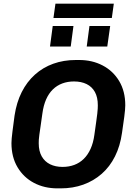

<svg xmlns="http://www.w3.org/2000/svg" viewBox="-20 -1026 743 1056"><path d="M296 10Q224 10 167 -20Q110 -50 76.5 -106Q43 -162 43 -239Q43 -259 48.5 -302.5Q54 -346 60 -390Q71 -463 99.5 -519.5Q128 -576 172 -615.5Q216 -655 273 -675.5Q330 -696 397 -696H416Q487 -696 544.5 -666Q602 -636 635.5 -580Q669 -524 669 -447Q669 -426 663.5 -383.5Q658 -341 651 -295Q641 -223 612.5 -166Q584 -109 539.5 -70Q495 -31 438 -10.5Q381 10 314 10ZM324 -108Q359 -108 388.5 -119Q418 -130 440.5 -152Q463 -174 478 -207Q493 -240 499 -284Q505 -327 509 -355Q513 -383 515 -400.5Q517 -418 517.5 -428.5Q518 -439 518 -447Q518 -491 502 -520Q486 -549 456.5 -563.5Q427 -578 387 -578Q352 -578 322.5 -567Q293 -556 270.5 -534Q248 -512 233.5 -479Q219 -446 213 -401Q207 -358 203 -330.5Q199 -303 196.5 -285.5Q194 -268 193.5 -257.5Q193 -247 193 -238Q193 -195 209.5 -166Q226 -137 255.5 -122.5Q285 -108 324 -108ZM274 -927 285 -1006H606L595 -927ZM255 -770 270 -883H384L369 -770ZM457 -770 472 -883H586L570 -770Z"/></svg>

Font: Chivo SemiBold
Style: Italic
Weight: 600
Italic angle: -8.05°
Designer: Hector Gatti
Foundry: Omnibus-Type
Version: Version 2.002